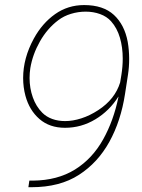

<svg xmlns="http://www.w3.org/2000/svg" viewBox="-20 -741 571 770"><path d="M93.8 9.8 97.7 -16.6H112.3Q210.4 -17.6 280.5 -61Q350.6 -104.5 394 -182.6Q435.5 -257.3 454.6 -350.1L455.1 -354Q418.9 -296.4 362.5 -262.5Q306.2 -228.5 240.7 -228.5Q178.7 -228.5 138.2 -263.7Q97.7 -298.8 82 -356.9Q72.8 -391.1 72.8 -428.2Q72.8 -507.8 115.7 -586.4Q149.4 -647.9 200.9 -684.3Q252.4 -720.7 317.4 -720.7Q394 -720.7 436.8 -681.2Q479.5 -641.6 492.2 -573.2Q498 -539.6 498 -504.4Q498 -471.7 493.2 -440.9L481.4 -364.3Q464.8 -255.9 418.5 -172.1Q372.1 -88.4 296.9 -40Q220.2 9.8 106 9.8ZM98.6 -428.2Q98.6 -387.2 111.6 -350.6Q124.5 -314 149.9 -288.6Q166 -272.5 189.5 -263.9Q212.9 -255.4 241.2 -255.4Q272 -255.4 306.2 -266.4Q340.3 -277.3 374 -299.3Q441.4 -343.3 461.9 -410.6L466.8 -440.4Q472.2 -474.1 472.2 -505.9Q472.2 -551.3 460.9 -589.8Q449.7 -628.4 425.3 -655.8Q408.2 -674.8 381.3 -684.6Q354.5 -694.3 323.7 -694.3Q293.5 -694.3 264.6 -685.5Q235.8 -676.8 213.4 -659.7Q169.4 -626.5 140.1 -574.7Q110.8 -522.9 101.6 -467.8Q98.6 -448.2 98.6 -428.2Z"/></svg>

Font: Mardoto Thin
Style: Italic
Weight: 250
Italic angle: -12°
Designer: Christian Robertson, Vahan Hovhannisyan
Foundry: Google
Version: Version 1.000